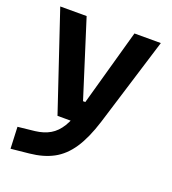

<svg xmlns="http://www.w3.org/2000/svg" viewBox="-137 -621 859 958"><g transform="rotate(20 293.0 -142.0)"><path d="M28.3 234.4 23.4 119.6 112.8 109.9Q158.7 104.5 191.4 85.4Q224.1 66.4 247.3 28.6Q270.5 -9.3 287.6 -70.3L412.6 -517.6H552.7L407.2 -45.9Q377.9 47.4 339.8 104.2Q301.8 161.1 249.5 189.2Q197.3 217.3 124.5 224.6ZM192.4 0 18.6 -517.6H158.7L287.1 -112.3H310.5V0Z"/></g></svg>

Font: Cascadia Code
Style: Regular
Weight: 400
Monospace: yes
Designer: Aaron Bell
Foundry: Saja Typeworks
Version: Version 2106.017